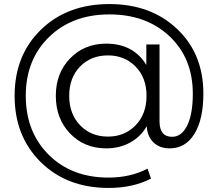

<svg xmlns="http://www.w3.org/2000/svg" viewBox="-20 -726 1073 946"><path d="M515 200Q310 200 181 73Q52 -54 52 -254Q52 -454 182 -580Q312 -706 519 -706Q723 -706 852.5 -583.5Q982 -461 982 -265Q982 -138 938 -66.5Q894 5 816 5Q767 5 736.5 -24Q706 -53 703 -104Q673 -52 621 -23.5Q569 5 503 5Q396 5 325.5 -68Q255 -141 255 -254Q255 -366 325.5 -438.5Q396 -511 503 -511Q637 -511 701 -406V-507H766V-128Q766 -52 828 -52Q875 -52 902.5 -108Q930 -164 930 -264Q930 -439 815.5 -547Q701 -655 519 -655Q336 -655 221.5 -543.5Q107 -432 107 -254Q107 -76 220 36.5Q333 149 515 149Q622 149 707 105L724 154Q635 200 515 200ZM512 -53Q594 -53 648 -108.5Q702 -164 702 -254Q702 -343 648 -398Q594 -453 512 -453Q428 -453 374.5 -398Q321 -343 321 -254Q321 -165 374.5 -109Q428 -53 512 -53Z"/></svg>

Font: Belfius21
Style: Regular
Weight: 400
Designer: Montserrat's base design by Julieta Ulanovsky, modified by Coast SPRL for Belfius Bank NV.
Foundry: Montserrat's base design by Julieta Ulanovsky, modified by Coast SPRL for Belfius Bank NV.
Version: Version 2.000;FEAKit 1.0